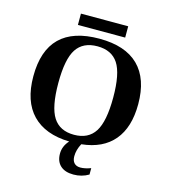

<svg xmlns="http://www.w3.org/2000/svg" viewBox="-139 -892 1056 1203"><g transform="rotate(15 389.0 -291.0)"><path d="M450.2 202.6Q395 202.6 365.2 175Q335.4 147.5 335.4 97.7Q335.4 48.8 371.6 9.3Q214.8 5.4 131.8 -80.3Q48.8 -166 48.8 -328.1Q48.8 -662.1 389.2 -662.1Q557.1 -662.1 643.1 -577.4Q729 -492.7 729 -328.1Q729 -177.7 657.7 -92.8Q586.4 -7.8 449.2 6.3Q426.3 48.8 426.3 89.8Q426.3 118.2 440.4 133.5Q454.6 148.9 481 148.9Q510.3 148.9 548.3 134.8V176.3Q503.9 202.6 450.2 202.6ZM210.9 -328.1Q210.9 -172.4 253.7 -105.7Q296.4 -39.1 389.2 -39.1Q481.4 -39.1 524.2 -106Q566.9 -172.9 566.9 -328.1Q566.9 -482.9 524.2 -547.9Q481.4 -612.8 389.2 -612.8Q296.4 -612.8 253.7 -547.9Q210.9 -482.9 210.9 -328.1ZM235.4 -710.4V-783.7H542V-710.4Z"/></g></svg>

Font: Tinos
Style: Bold
Weight: 700
Designer: Steve Matteson
Foundry: Monotype Imaging Inc.
Version: Version 1.23